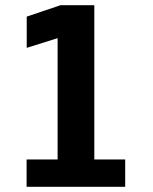

<svg xmlns="http://www.w3.org/2000/svg" viewBox="-20 -720 590 740"><path d="M82.5 0V-105.5H202V-573L83 -535.5V-656L213.5 -700H343.5V-105.5H462.5V0Z"/></svg>

Font: Trispace SemiCondensed SemiBold
Style: Regular
Weight: 600
Width: 4
Designer: Tyler Finck
Foundry: Etcetera Type Company
Version: Version 1.210; ttfautohint (v1.8.3)